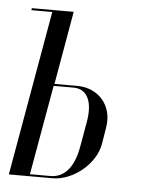

<svg xmlns="http://www.w3.org/2000/svg" viewBox="-43 -531 437 567"><g transform="rotate(5 176.0 -247.5)"><path d="M115 -278 153 -495H29L28 -489H90L4 0H134C193 0 259 -52 270 -113L278 -162C290 -229 245 -278 183 -278ZM207 -101C196 -37 167 -6 127 -6H66L113 -272H172C211 -272 231 -238 220 -175Z"/></g></svg>

Font: Moniqa Ita Display
Style: Italic
Weight: 400
Italic angle: -10°
Designer: Rajesh Rajput
Foundry: Rajesh Rajput
Version: Version 1.000